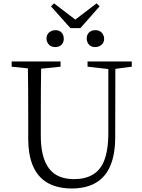

<svg xmlns="http://www.w3.org/2000/svg" viewBox="-20 -1084 829 1119"><path d="M485.4 -858.4Q485.4 -893.6 516.6 -905.3Q526.4 -908.2 535.2 -908.2Q568.4 -908.2 582 -879.9Q586.9 -869.1 586.9 -858.4Q586.9 -826.2 555.7 -813.5Q544.9 -809.6 535.2 -809.6Q502 -809.6 489.3 -838.9Q485.4 -848.6 485.4 -858.4ZM448.2 -919.9H390.6L277.3 -1046.9L294.9 -1064.5L418.9 -969.7L543 -1064.5L560.5 -1046.9ZM302.7 -809.6Q269.5 -809.6 255.9 -837.9Q251 -847.7 251 -858.4Q251 -891.6 282.2 -904.3Q293 -908.2 302.7 -908.2Q336.9 -908.2 348.6 -877.9Q351.6 -868.2 351.6 -858.4Q351.6 -824.2 321.3 -812.5Q311.5 -809.6 302.7 -809.6ZM748 -725.6V-695.3L652.3 -682.6L651.4 -284.2Q651.4 -18.6 451.2 10.7Q426.8 14.6 400.4 14.6Q183.6 14.6 150.4 -194.3Q144.5 -231.4 144.5 -272.5V-388.7Q144.5 -587.9 142.6 -685.5L47.9 -695.3V-725.6H333V-695.3L219.7 -683.6Q217.8 -586.9 217.8 -388.7V-293Q217.8 -68.4 366.2 -43.9Q387.7 -40 410.2 -40Q542 -40 585 -142.6Q611.3 -205.1 611.3 -310.5V-681.6L490.2 -695.3V-725.6Z"/></svg>

Font: GenYoMin JP Light
Style: Regular
Weight: 300
Version: Version 1.001;PS 1;hotconv 16.6.51;makeotf.lib2.5.65220 DEVE